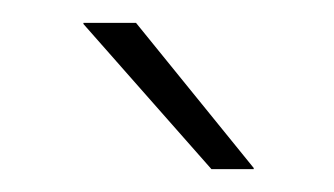

<svg xmlns="http://www.w3.org/2000/svg" viewBox="-20 -701 292 168"><path d="M99 -681 202 -554V-553H165L53 -680V-681Z"/></svg>

Font: Anek Bangla Medium ExtraLight
Style: Regular
Weight: 250
Version: Version 1.003